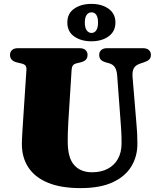

<svg xmlns="http://www.w3.org/2000/svg" viewBox="-20 -948 808 988"><path d="M601.5 -310 583 -558.5Q581 -586.5 571.2 -601.8Q561.5 -617 541 -622.5L526.5 -626.5Q507 -632 498.8 -641Q490.5 -650 490.5 -665.5Q490.5 -681 501 -690.5Q511.5 -700 530.5 -700H716Q735.5 -700 746 -690.5Q756.5 -681 756.5 -665.5Q756.5 -650 747.5 -641.5Q738.5 -633 720 -627L706 -622.5Q677.5 -613.5 668.8 -597Q660 -580.5 662 -553L682 -312.5Q684.5 -286 685.8 -260.5Q687 -235 687 -207.5Q687 -143 655.8 -91.5Q624.5 -40 560 -10Q495.5 20 394.5 20Q293.5 20 226.5 -7.8Q159.5 -35.5 126 -86.5Q92.5 -137.5 92.5 -207Q92.5 -215.5 93 -228.2Q93.5 -241 94.8 -263.5Q96 -286 98.5 -322.5L116 -588.5Q117 -603 111.2 -610.5Q105.5 -618 87.5 -622L68 -626.5Q31.5 -635 31.5 -665.5Q31.5 -681 42 -690.5Q52.5 -700 72 -700H390Q409.5 -700 420 -690.5Q430.5 -681 430.5 -665.5Q430.5 -650 421.8 -640.8Q413 -631.5 394 -627L373.5 -622Q361 -619 355.2 -611.2Q349.5 -603.5 348.5 -589L331.5 -319.5Q329.5 -289 329 -263.2Q328.5 -237.5 328.5 -220Q328.5 -135.5 361.8 -98.5Q395 -61.5 453.5 -61.5Q500.5 -61.5 534.5 -79.5Q568.5 -97.5 587 -130.8Q605.5 -164 605.5 -210Q605.5 -245.5 604.2 -267.8Q603 -290 601.5 -310ZM450 -735.5Q397.5 -735.5 362 -760.2Q326.5 -785 326.5 -832Q326.5 -879 362 -903.5Q397.5 -928 450 -928Q504 -928 539 -902.8Q574 -877.5 574 -832Q574 -786.5 539 -761Q504 -735.5 450 -735.5ZM451 -884.5Q435.5 -884.5 426 -871.5Q416.5 -858.5 416.5 -832Q416.5 -805.5 426 -792Q435.5 -778.5 451 -778.5Q466.5 -778.5 475.5 -792.2Q484.5 -806 484.5 -832Q484.5 -858.5 475.5 -871.5Q466.5 -884.5 451 -884.5Z"/></svg>

Font: Fraunces
Style: Regular
Weight: 900
Version: Version 1.000;[b76b70a41]